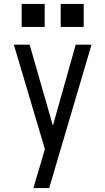

<svg xmlns="http://www.w3.org/2000/svg" viewBox="-20 -964 540 984"><path d="M151 0Q160 -30 169 -60.5Q178 -91 187 -121L210 -200L51 -735H132L251 -320L368 -735H449L232 0ZM291 -826V-944H409V-826ZM91 -826V-944H209V-826Z"/></svg>

Font: Iosevka Fuck
Style: Regular
Weight: 400
Monospace: yes
Designer: Belleve Invis
Foundry: Belleve Invis
Version: Version 28.0.7; ttfautohint (v1.8.3)